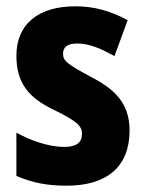

<svg xmlns="http://www.w3.org/2000/svg" viewBox="-20 -579 459 609"><path d="M391 -165C391 -255 340 -298 267 -336C190 -377 180 -387 180 -409C180 -430 195 -441 224 -441C266 -441 303 -423 343 -401L385 -515C329 -545 278 -559 219 -559C102 -559 32 -503 32 -402C32 -318 69 -270 148 -232C233 -191 240 -176 240 -153C240 -127 222 -113 184 -113C135 -113 78 -133 32 -158V-21C83 1 131 10 191 10C319 10 391 -50 391 -165Z"/></svg>

Font: Noto Sans Gurmukhi UI Condensed ExtraBold
Style: Regular
Weight: 800
Width: 3
Designer: Jelle Bosma - Monotype Design Team
Foundry: Monotype Imaging Inc.
Version: Version 2.004